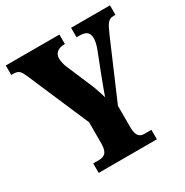

<svg xmlns="http://www.w3.org/2000/svg" viewBox="-164 -848 949 983"><g transform="rotate(-30 310.0 -357.0)"><path d="M140 0H484V-56H444C418 -56 397 -66 397 -123V-248L540 -581C567 -643 577 -658 609 -658H619V-714H389V-658H405C445 -658 463 -645 463 -609C463 -600 461 -579 449 -548L405 -435C389 -392 373 -352 362 -319C352 -350 346 -374 330 -411L269 -554C261 -573 257 -594 257 -609C257 -640 281 -658 317 -658H320V-714H3V-658H14C50 -658 56 -645 74 -605L227 -249V-124C227 -67 205 -56 170 -56H140Z"/></g></svg>

Font: Noto Serif Ethiopic ExtraCondensed Black
Style: Regular
Weight: 900
Width: 2
Designer: Monotype Design Team
Foundry: Monotype Imaging Inc.
Version: Version 2.102